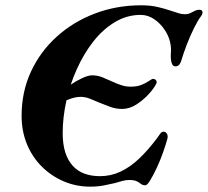

<svg xmlns="http://www.w3.org/2000/svg" viewBox="-20 -684 777 718"><path d="M436.9 -276.6Q413.3 -276.6 392 -284.5Q370.7 -292.3 353 -299.5Q334.2 -307.6 316.7 -314.7Q299.1 -321.8 281.4 -321.8Q260.8 -321.8 234.8 -311.5Q208.7 -301.2 186.8 -283.1L208.3 -336.6Q221.9 -351.7 243.6 -366.8Q265.4 -381.8 287.7 -392Q310 -402.3 324 -402.3Q344.9 -402.3 363.3 -394.8Q381.8 -387.3 399.7 -379Q416.6 -371.1 433.6 -365.5Q450.5 -359.9 467.9 -359.9Q492.9 -359.9 509.3 -366.7Q525.6 -373.4 535.6 -380.3Q545.5 -387.1 549.8 -388.7Q559.7 -389.6 563.6 -383.6Q567.4 -377.5 565.1 -372.5Q557 -355.1 536.8 -332.7Q516.5 -310.3 490.4 -293.5Q464.3 -276.6 436.9 -276.6ZM316.9 14Q264.4 14 217.9 -6Q171.5 -25.9 135.9 -61.5Q100.4 -97 80.6 -145.3Q60.8 -193.5 60.8 -250.7Q60.8 -340.7 95.7 -416Q130.7 -491.4 192.2 -546.9Q253.7 -602.5 334.6 -633.3Q415.5 -664.2 508 -664.2Q541.7 -664.2 568.8 -658Q595.9 -651.9 617.3 -644.4Q636.3 -638.4 647.9 -634.6Q659.4 -630.8 671 -630.8Q677.7 -630.8 683.5 -632.1Q689.3 -633.4 696.1 -637.2Q703.8 -641.6 711 -644.6Q718.2 -647.5 724.9 -647.5Q734.7 -647.5 736.8 -641.1Q739 -634.6 732.7 -624.9Q720.1 -608.3 705.2 -578.3Q690.4 -548.4 678.1 -516.1Q665.8 -483.8 658.3 -458.3Q655.7 -448.8 650.5 -442.3Q645.3 -435.8 635.4 -435.8Q625.6 -435.8 621.7 -449.3Q617.8 -462.7 618.8 -483.2Q621.3 -505.3 615.7 -528Q610.1 -550.7 597.2 -570.2Q581 -595.5 557.2 -611.9Q533.4 -628.3 505.8 -628.3Q454.6 -628.3 409.6 -601.3Q364.6 -574.3 329 -528.8Q293.4 -483.3 267.5 -425.9Q241.5 -368.5 228 -306.4Q214.4 -244.2 214.4 -186.1Q214.4 -144.8 224.1 -114.4Q233.8 -84.1 252.1 -64Q270.3 -43.9 296 -34.6Q321.7 -25.2 353.7 -25.2Q394.9 -25.2 431.4 -42.5Q467.9 -59.8 501.4 -91.9Q534.9 -123.9 566.3 -166.1Q573.8 -176.5 579.2 -184.1Q584.6 -191.6 591.8 -191.6Q599.3 -191.6 604 -184.2Q608.6 -176.7 606.2 -165.9Q600.4 -144.1 589.8 -114.1Q579.2 -84 566.2 -56.2Q553.2 -28.4 541.7 -9.7Q530.2 9 523.5 9Q514.6 9 509.6 5.5Q504.6 2 498.8 -2Q493.1 -6 485.2 -8.5Q477.2 -11 463 -11Q451.9 -11 438.6 -7.6Q425.4 -4.2 408.9 0.8Q391.4 5 368.4 9.5Q345.3 14 316.9 14Z"/></svg>

Font: EB Garamond
Style: Italic
Weight: 400
Italic angle: -17.2°
Designer: Georg Duffner and Octavio Pardo
Foundry: Georg Duffner
Version: Version 1.001